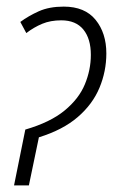

<svg xmlns="http://www.w3.org/2000/svg" viewBox="-20 -561 350 581"><path d="M22.5 0 56.6 -168.9Q132.3 -190.9 175.5 -226.6Q218.8 -262.2 236.8 -305.9Q254.9 -349.6 254.9 -395Q254.9 -443.8 232.2 -471.7Q209.5 -499.5 165.5 -499.5Q132.8 -499.5 107.7 -489Q82.5 -478.5 59.6 -460.9L41.5 -494.6Q65.9 -512.7 97.4 -526.9Q128.9 -541 172.9 -541Q236.8 -541 269.3 -501Q301.8 -460.9 301.8 -399.4Q301.8 -345.2 281 -295.4Q260.3 -245.6 215.3 -206.8Q170.4 -168 97.7 -145.5L67.4 0Z"/></svg>

Font: Open Sans Condensed Light
Style: Italic
Weight: 300
Width: 3
Italic angle: -12°
Designer: Monotype Design Team
Foundry: Monotype Imaging Inc.
Version: Version 3.000; ttfautohint (v1.8.4)